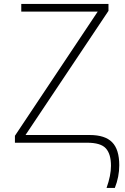

<svg xmlns="http://www.w3.org/2000/svg" viewBox="-20 -724 634 974"><path d="M55.7 0V-35.2L475.6 -665H87.9V-704.1H530.3V-668.9L109.4 -39.1H435.5Q512.7 -39.1 548.8 -2.4Q585 34.2 585 114.3Q585 172.9 562.5 229.5H520.5Q543 166 543 117.2Q543 57.6 517.1 28.8Q491.2 0 421.9 0Z"/></svg>

Font: Gothic A1 ExtraLight
Style: Regular
Weight: 275
Designer: HanYang I&C Co.,Ltd.
Foundry: HanYang I&C Co.,Ltd.
Version: Version 2.50